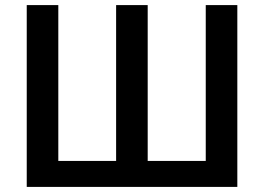

<svg xmlns="http://www.w3.org/2000/svg" viewBox="-20 -734 1038 754"><path d="M912 0H85V-714H209V-102H436V-714H560V-102H788V-714H912Z"/></svg>

Font: Noto Sans Display Medium
Style: Regular
Weight: 500
Designer: Monotype Design Team
Foundry: Monotype Imaging Inc.
Version: Version 1.900